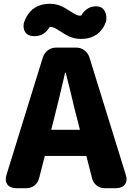

<svg xmlns="http://www.w3.org/2000/svg" viewBox="-20 -996 700 1016"><path d="M68 0Q34 0 19 -20Q4 -40 15 -73L207 -693Q215 -716 233.5 -730Q252 -744 276 -744H384Q408 -744 426.5 -730Q445 -716 453 -693L645 -73Q656 -40 641 -20Q626 0 592 0H535Q510 0 491.5 -14.5Q473 -29 467 -53L437 -171H327H217L187 -53Q181 -29 162.5 -14.5Q144 0 119 0ZM251 -309H403L387 -372Q376 -411 356 -498Q337 -575 328 -611H324Q321 -599 316 -574Q303 -518 296 -490Q293 -477 287 -453Q274 -398 267 -372ZM407 -790Q375 -790 344 -804Q327 -812 298 -831Q265 -853 251 -853Q245 -853 242 -852Q211 -800 153 -805Q126 -807 113.5 -826Q101 -845 106 -873Q117 -910 142 -937Q181 -976 245 -976Q277 -976 308 -962Q325 -954 354 -935Q387 -913 401 -913Q407 -913 410 -914Q441 -967 497 -962Q523 -960 536 -934Q547 -911 541 -881Q507 -790 407 -790Z"/></svg>

Font: GenSenRounded TW H
Style: Regular
Weight: 900
Version: Version 1.501;PS 1;hotconv 16.6.51;makeotf.lib2.5.65220